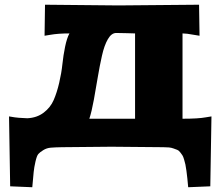

<svg xmlns="http://www.w3.org/2000/svg" viewBox="-20 -621 930 810"><path d="M18.1 -129.9 42 -126Q51.8 -124 95.2 -122.1Q135.7 -124 164.3 -145.8Q192.9 -167.5 206.5 -199Q220.2 -230.5 229.7 -271.5Q239.3 -312.5 243.2 -349.9Q247.1 -387.2 254.6 -423.8Q262.2 -460.4 272.9 -480Q225.1 -480 191.9 -474.1L168 -470.2L169.9 -601.1L480 -598.1L819.8 -601.1L821.8 -470.2L797.9 -474.1Q766.6 -480 750 -480V-120.1Q816.9 -120.1 848.1 -126L872.1 -129.9L867.2 165L773.9 168.9Q771.5 143.6 770.3 131.1Q769 118.7 766.6 100.1Q764.2 81.5 762.2 73Q760.3 64.5 756.6 51.8Q752.9 39.1 749.3 33.9Q745.6 28.8 740 21.2Q734.4 13.7 727.8 11.2Q721.2 8.8 712.2 5.4Q703.1 2 692.9 1Q682.6 0 668.9 0L450.2 -2L241.2 0Q211.9 0.5 194.3 2Q176.8 3.4 162.4 12.5Q147.9 21.5 141.6 28.8Q135.3 36.1 129.6 60.8Q124 85.4 122.1 104.5Q120.1 123.5 116.2 168.9L22.9 165ZM356.9 -120.1H549.8V-480Q547.9 -480 515.4 -481Q482.9 -481.9 470.2 -481.9Q450.2 -481.9 435.1 -455.8Q419.9 -429.7 410.2 -386.2Q400.4 -342.8 392.8 -297.1Q385.3 -251.5 376 -200.4Q366.7 -149.4 356.9 -120.1Z"/></svg>

Font: Zantroke
Style: Regular
Weight: 500
Foundry: gluk
Version: Version 0.36